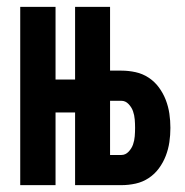

<svg xmlns="http://www.w3.org/2000/svg" viewBox="-20 -540 540 560"><path d="M39 0V-520H142V-308H199V-520H301V-334H334Q355 -334 375.5 -329.5Q396 -325 413.5 -313.5Q431 -302 443.5 -285Q456 -268 463.5 -248.5Q471 -229 474 -208.5Q477 -188 477 -167Q477 -146 474 -125.5Q471 -105 463.5 -85.5Q456 -66 443.5 -49Q431 -32 413.5 -20.5Q396 -9 375.5 -4.5Q355 0 334 0H199V-212H142V0ZM334 -88Q346 -88 355 -97.5Q364 -107 368 -118.5Q372 -130 373 -142.5Q374 -155 374 -167Q374 -179 373 -191.5Q372 -204 368 -215.5Q364 -227 355 -236.5Q346 -246 334 -246H301V-88Z"/></svg>

Font: Iosevka SS18
Style: Bold
Weight: 700
Monospace: yes
Designer: Belleve Invis
Foundry: Belleve Invis
Version: Version 25.1.1; ttfautohint (v1.8.4)